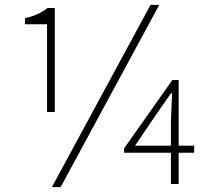

<svg xmlns="http://www.w3.org/2000/svg" viewBox="-20 -759 876 792"><path d="M174 -297V-659H83V-684Q141 -697 176 -726H206V-297ZM637 -739 230 13H194L601 -739ZM685 -158V-261L690 -374H685L621 -282L537 -158ZM781 -129H717V0H685V-129H492V-147L691 -429H717V-158H781Z"/></svg>

Font: SpoqaHanSans
Style: Thin
Weight: 250
Designer: [Spoqa Han Sans] Dong-huui Kim \uAE40 \uB3D9 \uD718   [Noto Sans] Ryoko NISHIZUKA \u897F \u585A \u6DBC \u5B50  (kana & i
Foundry: Spoqa (http://bi.spoqa.com)
Version: Version 1.004;PS 1.004;hotconv 1.0.82;makeotf.lib2.5.63406